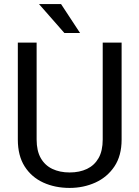

<svg xmlns="http://www.w3.org/2000/svg" viewBox="-20 -922 688 952"><path d="M489.3 -710.9H583V-230Q583 -149.9 547.4 -96.7Q511.7 -43.5 452.9 -16.8Q394 9.8 325.2 9.8Q252.9 9.8 194.6 -16.8Q136.2 -43.5 102.3 -96.7Q68.4 -149.9 68.4 -230V-710.9H161.6V-230Q161.6 -174.3 182.1 -138.2Q202.6 -102.1 239.5 -84.5Q276.4 -66.9 325.2 -66.9Q374.5 -66.9 411.4 -84.5Q448.2 -102.1 468.8 -138.2Q489.3 -174.3 489.3 -230ZM282.7 -901.9 377 -758.3H299.3L173.3 -901.9Z"/></svg>

Font: Vazirmatn
Style: Regular
Weight: 400
Designer: Saber Rastikerdar
Foundry: Saber Rastikerdar
Version: Version 33.003;September 2, 2022;FontCreator 14.0.0.2862 64-